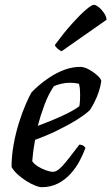

<svg xmlns="http://www.w3.org/2000/svg" viewBox="-20 -778 463 798"><path d="M153 0Q143 0 125.5 -7Q108 -14 89 -26Q70 -38 53.5 -53Q37 -68 28 -84Q28 -129 36.5 -176.5Q45 -224 58.5 -267Q72 -310 86.5 -343.5Q101 -377 111 -394Q121 -405 141 -422.5Q161 -440 188.5 -458Q216 -476 248 -488Q280 -500 314 -500Q330 -500 350 -489Q370 -478 385 -464Q400 -450 401 -441Q398 -419 390.5 -396.5Q383 -374 373 -354.5Q363 -335 354 -321Q336 -303 299 -280Q262 -257 216.5 -235Q171 -213 126 -197Q120 -164 117.5 -143Q115 -122 114 -108Q121 -97 136.5 -87Q152 -77 170 -70.5Q188 -64 200 -64Q209 -64 218.5 -70Q228 -76 240.5 -89.5Q253 -103 269.5 -124.5Q286 -146 310 -177Q319 -177 326 -172.5Q333 -168 335 -163Q326 -138 311 -109.5Q296 -81 273.5 -56Q251 -31 221 -15.5Q191 0 153 0ZM137 -255Q172 -268 204.5 -281.5Q237 -295 264.5 -309Q292 -323 310 -337Q312 -350 312.5 -362Q313 -374 313 -385Q313 -398 312 -409Q311 -420 308 -430Q299 -432 290 -433Q281 -434 271 -434Q255 -434 238 -430.5Q221 -427 204 -420Q181 -386 164.5 -341.5Q148 -297 137 -255ZM236 -565Q228 -568 219 -576Q210 -584 208 -591Q244 -640 277.5 -677.5Q311 -715 336 -736.5Q361 -758 370 -758Q378 -758 390 -748.5Q402 -739 412 -724.5Q422 -710 423 -696Z"/></svg>

Font: Texturina Medium
Style: Italic
Weight: 500
Italic angle: -11°
Designer: Guillermo Torres Carreño
Foundry: Omnibus-Type
Version: Version 1.002